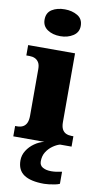

<svg xmlns="http://www.w3.org/2000/svg" viewBox="-109 -825 593 1113"><g transform="rotate(10 188.0 -268.5)"><path d="M12 0V-61H24Q43 -61 57 -68Q71 -75 79 -91Q87 -107 87 -135V-409Q87 -434 78.5 -448Q70 -462 56 -468.5Q42 -475 24 -475H5V-536H281V-131Q281 -105 289 -89.5Q297 -74 311.5 -67.5Q326 -61 344 -61H355V0ZM179 -619Q134 -619 103.5 -639.5Q73 -660 73 -698Q73 -739 103.5 -758Q134 -777 179 -777Q222 -777 254 -758Q286 -739 286 -698Q286 -660 254 -639.5Q222 -619 179 -619ZM235 240Q156 240 116.5 213.5Q77 187 77 130Q77 99 94 72Q111 45 138 26Q165 7 195 0H287Q266 6 244.5 21.5Q223 37 208.5 60Q194 83 194 115Q194 139 213.5 150Q233 161 263 161Q277 161 292.5 159Q308 157 326 153V224Q316 229 298.5 232.5Q281 236 263.5 238Q246 240 235 240Z"/></g></svg>

Font: Noto Serif Armenian Black
Style: Regular
Weight: 900
Version: Version 2.007